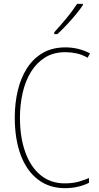

<svg xmlns="http://www.w3.org/2000/svg" viewBox="-20 -971 515 1001"><path d="M321 -699Q259 -699 214.5 -671Q170 -643 141 -595.5Q112 -548 98 -486.5Q84 -425 84 -358Q84 -256 111.5 -178.5Q139 -101 191.5 -58Q244 -15 318 -15Q359 -15 391 -24Q423 -33 444 -43V-18Q421 -6 388.5 2Q356 10 318 10Q237 10 178 -35Q119 -80 88 -163Q57 -246 57 -359Q57 -432 72.5 -498Q88 -564 120.5 -615Q153 -666 203 -695Q253 -724 321 -724Q389 -724 449 -693L437 -670Q407 -687 377.5 -693Q348 -699 321 -699ZM412 -944Q396 -920 373 -892.5Q350 -865 325.5 -839Q301 -813 279 -793H263V-803Q297 -840 327.5 -877Q358 -914 382 -951H412Z"/></svg>

Font: Noto Sans Lao Looped Condensed Thin
Style: Regular
Weight: 100
Width: 3
Designer: Mark Frömberg, Ben Mitchell
Foundry: The Fontpad Ltd
Version: Version 1.002; ttfautohint (v1.8.4.7-5d5b)